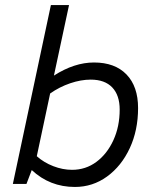

<svg xmlns="http://www.w3.org/2000/svg" viewBox="-20 -730 620 762"><path d="M277 12Q178 12 106 -55L85 0H31L182 -710H254L194 -430Q275 -482 353 -482Q436 -482 482 -434.5Q528 -387 528 -301Q528 -213 495 -142Q462 -71 405 -29.5Q348 12 277 12ZM266 -56Q320 -56 362.5 -87.5Q405 -119 430 -173.5Q455 -228 455 -295Q455 -352 425.5 -383Q396 -414 340 -414Q301 -414 258.5 -399.5Q216 -385 179 -359L126 -110Q154 -85 191.5 -70.5Q229 -56 266 -56Z"/></svg>

Font: Sometype Mono
Style: Italic
Weight: 400
Italic angle: -12°
Monospace: yes
Designer: Ryoichi Tsunekawa
Foundry: Dharma Type
Version: Version 1.000; ttfautohint (v1.8.3)